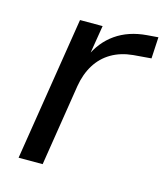

<svg xmlns="http://www.w3.org/2000/svg" viewBox="-83 -567 546 632"><g transform="rotate(15 190.0 -251.0)"><path d="M38 0 116 -490H193L175 -380H170Q193 -433 236.5 -463.5Q280 -494 342 -499L380 -502L376 -429L315 -424Q273 -420 241.5 -401.5Q210 -383 190.5 -351.5Q171 -320 164 -278L120 0Z"/></g></svg>

Font: Nunito Sans 10pt SemiCondensed
Style: Italic
Weight: 400
Width: 4
Italic angle: -9°
Designer: Vernon Adams
Foundry: Vernon Adams
Version: Version 3.101;gftools[0.9.27]